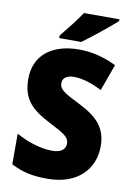

<svg xmlns="http://www.w3.org/2000/svg" viewBox="-100 -989 733 1061"><g transform="rotate(10 266.0 -458.5)"><path d="M482 -917V-927H283C254 -882 206 -824 172 -781V-767H296C349 -806 442 -880 482 -917ZM502 -217C502 -322 447 -375 350 -425C253 -473 227 -489 227 -524C227 -550 246 -570 291 -570C337 -570 391 -553 448 -524L502 -673C442 -702 373 -724 293 -724C140 -724 43 -649 43 -515C43 -395 105 -347 203 -296C290 -252 316 -235 316 -200C316 -169 293 -147 241 -147C183 -147 107 -168 38 -207V-35C104 -2 158 10 242 10C416 10 502 -94 502 -217Z"/></g></svg>

Font: Noto Sans Sinhala SemiCondensed Black
Style: Regular
Weight: 900
Width: 4
Designer: Jelle Bosma - Monotype Design Team
Foundry: Monotype Imaging Inc.
Version: Version 2.006